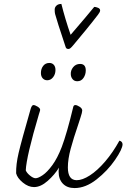

<svg xmlns="http://www.w3.org/2000/svg" viewBox="-20 -949 643 976"><path d="M603 -216Q603 -192 565 -136.5Q527 -81 471 -37Q415 7 359 7Q321 7 299.5 -15.5Q278 -38 278 -76Q278 -89 280 -97Q258 -61 222.5 -29.5Q187 2 153 2Q124 2 96 -21Q68 -44 62 -68Q61 -113 74.5 -171Q88 -229 136 -396Q142 -415 150 -415Q158 -415 171 -407Q184 -399 184 -391Q184 -387 181.5 -380Q179 -373 178 -369Q114 -153 111 -83Q116 -70 132.5 -56.5Q149 -43 161 -43Q174 -43 197 -58.5Q220 -74 246 -109.5Q272 -145 294 -202Q320 -271 352 -404Q354 -415 363 -415Q371 -415 384.5 -406.5Q398 -398 398 -387Q398 -378 389 -351Q380 -324 378 -317Q354 -247 339.5 -193.5Q325 -140 325 -98Q325 -33 370 -33Q399 -33 437 -57.5Q475 -82 514.5 -128Q554 -174 587 -234Q602 -230 603 -216ZM188 -578Q188 -599 199.5 -614Q211 -629 231 -629Q245 -629 253.5 -619.5Q262 -610 262 -593Q262 -572 250 -556.5Q238 -541 220 -541Q206 -541 197 -551Q188 -561 188 -578ZM340 -569Q338 -590 351.5 -607Q365 -624 387 -624Q416 -624 416 -591Q416 -570 404.5 -553Q393 -536 373 -536Q358 -536 349.5 -546Q341 -556 340 -569ZM489 -896Q489 -888 478 -874Q452 -840 416.5 -796.5Q381 -753 353 -720Q344 -709 338.5 -704.5Q333 -700 328 -700Q317 -700 314 -709Q267 -850 260 -878Q258 -886 258 -900Q258 -912 267 -920.5Q276 -929 292 -929Q311 -853 339 -772Q420 -866 459 -914Q467 -914 478 -909.5Q489 -905 489 -896Z"/></svg>

Font: Charmonman
Style: Regular
Weight: 400
Designer: Ekaluck Peanpanawate
Foundry: Cadson Demak Co.,Ltd.
Version: Version 1.000; ttfautohint (v1.6)